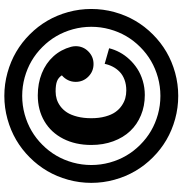

<svg xmlns="http://www.w3.org/2000/svg" viewBox="-0 -644 802 841"><g transform="rotate(-90 400.5 -224.0)"><path d="M481 -516.5Q441.7 -527.3 400.4 -527.3Q359.1 -527.3 319.8 -516.5Q280.5 -505.6 247.3 -486.2Q214.1 -466.8 186.2 -438.8Q158.2 -410.9 138.8 -377.7Q119.4 -344.5 108.5 -305.2Q97.7 -265.9 97.7 -224.6Q97.7 -183.3 108.5 -144Q119.4 -104.7 138.8 -71.5Q158.2 -38.3 186.2 -10.4Q214.1 17.6 247.3 37Q280.5 56.4 319.8 67.3Q359.1 78.1 400.4 78.1Q441.7 78.1 481 67.3Q520.3 56.4 553.5 37Q586.7 17.6 614.6 -10.4Q642.6 -38.3 662 -71.5Q681.4 -104.7 692.3 -144Q703.1 -183.3 703.1 -224.6Q703.1 -265.9 692.3 -305.2Q681.4 -344.5 662 -377.7Q642.6 -410.9 614.6 -438.8Q586.7 -466.8 553.5 -486.2Q520.3 -505.6 481 -516.5ZM299 -591.8Q348.4 -605.5 400.4 -605.5Q452.4 -605.5 501.8 -591.8Q551.3 -578.1 593 -553.7Q634.8 -529.3 669.9 -494.1Q705.1 -459 729.5 -417.2Q753.9 -375.5 767.6 -326Q781.2 -276.6 781.2 -224.6Q781.2 -172.6 767.6 -123.2Q753.9 -73.7 729.5 -32Q705.1 9.8 669.9 44.9Q634.8 80.1 593 104.5Q551.3 128.9 501.8 142.6Q452.4 156.2 400.4 156.2Q348.4 156.2 299 142.6Q249.5 128.9 207.8 104.5Q166 80.1 130.9 44.9Q95.7 9.8 71.3 -32Q46.9 -73.7 33.2 -123.2Q19.5 -172.6 19.5 -224.6Q19.5 -276.6 33.2 -326Q46.9 -375.5 71.3 -417.2Q95.7 -459 130.9 -494.1Q166 -529.3 207.8 -553.7Q249.5 -578.1 299 -591.8ZM490.5 -353.5Q481 -368.4 465.2 -374.6Q449.5 -380.9 419.9 -380.9Q402.3 -380.9 386.4 -376.1Q370.4 -371.3 354.9 -359.9Q339.4 -348.4 328 -330.9Q316.7 -313.5 309.7 -286.1Q302.7 -258.8 302.7 -224.6Q302.7 -190.4 310.2 -163.3Q317.6 -136.2 329.5 -119.4Q341.3 -102.5 357.7 -91.3Q374 -80.1 390.4 -75.7Q406.7 -71.3 424.3 -71.3Q450.2 -71.3 471.2 -79.1Q492.2 -86.9 506 -100.5Q519.8 -114 528.3 -130.5Q536.9 -147 540.8 -166L609.1 -146.5Q603.3 -122.8 591.2 -100.2Q579.1 -77.6 560.5 -57.7Q542 -37.8 518.9 -22.8Q495.8 -7.8 466.2 1Q436.5 9.8 404.3 9.8Q356.2 9.8 315.7 -7.1Q275.1 -23.9 246.5 -54.2Q217.8 -84.5 201.7 -128.3Q185.5 -172.1 185.5 -224.6Q185.5 -294.4 212.9 -347.8Q240.2 -401.1 289.6 -430.1Q338.9 -459 402.8 -459Q455.6 -459 499.6 -441.3Q543.7 -423.6 573.6 -390.6Q603.5 -357.7 615.5 -313.2Q618.2 -303 618.2 -293Q618.2 -260.5 595.3 -237.7Q572.5 -214.8 540 -214.8Q507.6 -214.8 484.7 -237.7Q461.9 -260.5 461.9 -293Q461.9 -311 469.6 -326.8Q477.3 -342.5 490.5 -353.5Z"/></g></svg>

Font: Orelega One
Style: Regular
Weight: 400
Version: Version 1.1 ; ttfautohint (v1.8.3)